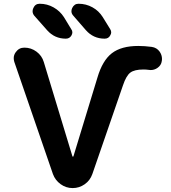

<svg xmlns="http://www.w3.org/2000/svg" viewBox="-20 -1004 892 1004"><path d="M730.5 -640.6Q682.6 -640.6 661.1 -624Q639.6 -607.4 623 -557.6L462.9 -93.8Q451.2 -60.5 422.9 -40.5Q394.5 -20.5 359.9 -20.5Q325.2 -20.5 296.9 -41Q268.6 -61.5 256.8 -93.8L54.7 -680.7Q51.8 -690.4 51.8 -700.2Q51.8 -716.8 62.5 -731.4Q79.1 -754.9 107.4 -754.9Q142.6 -754.9 170.9 -733.9Q199.2 -712.9 209 -679.7L358.4 -187.5Q359.4 -184.6 361.3 -184.6Q363.3 -184.6 364.3 -187.5L489.3 -597.7Q515.6 -687.5 564.9 -725.6Q614.3 -763.7 703.1 -763.7Q736.3 -763.7 773.4 -758.8Q799.8 -754.9 814.5 -734.4Q827.1 -716.8 827.1 -695.3Q827.1 -691.4 826.2 -685.5Q823.2 -662.1 802.7 -648.4Q787.1 -637.7 767.6 -637.7Q762.7 -637.7 757.8 -638.7Q743.2 -640.6 730.5 -640.6ZM390.6 -984.4Q429.7 -984.4 463.4 -965.8Q497.1 -947.3 517.6 -914.1L555.7 -852.5Q561.5 -843.8 561.5 -835Q561.5 -827.1 556.6 -819.3Q547.9 -801.8 527.3 -801.8Q467.8 -801.8 428.7 -846.7L363.3 -921.9Q353.5 -932.6 353.5 -945.3Q353.5 -953.1 357.4 -961.9Q368.2 -984.4 390.6 -984.4ZM187.5 -984.4Q226.6 -984.4 260.3 -965.3Q293.9 -946.3 314.5 -914.1L352.5 -851.6Q358.4 -843.8 358.4 -835Q358.4 -827.1 353.5 -818.4Q343.8 -801.8 324.2 -801.8Q265.6 -801.8 226.6 -845.7L159.2 -921.9Q150.4 -932.6 150.4 -945.3Q150.4 -953.1 154.3 -961.9Q164.1 -984.4 187.5 -984.4Z"/></svg>

Font: Gen Jyuu GothicX Bold
Style: Bold
Weight: 700
Designer: Ryoko NISHIZUKA (kana &amp; ideographs); Paul D. Hunt (Latin, Greek &amp; Cyrillic); Wenlong ZHANG (bopomofo); Sandoll C
Version: Version 1.058.20140828